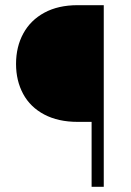

<svg xmlns="http://www.w3.org/2000/svg" viewBox="-20 -722 505 742"><path d="M42 -475Q42 -541 70 -592.5Q98 -644 151.5 -673Q205 -702 280 -702H381V0H334V-251H280Q205 -251 151 -279.5Q97 -308 69.5 -359Q42 -410 42 -475Z"/></svg>

Font: Freesentation 2 ExtraLight
Style: Regular
Weight: 260
Designer: glyphs from Roboto by Christian Robertson / Hangul glyphs from Noto Sans CJK(Source Han Sans) by Jang Soo-young and Kang
Foundry: PT&
Version: Version 2.001